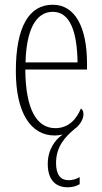

<svg xmlns="http://www.w3.org/2000/svg" viewBox="-20 -563 430 812"><path d="M266 229C286 229 301 225 317 216V186C299 196 286 199 269 199C237 199 217 177 217 126C217 57 256 15 296 -18C316 -32 333 -58 333 -80C333 -94 328 -101 322 -104C305 -62 272 -21 214 -21C135 -21 88 -101 87 -269H348V-294C348 -449 297 -543 203 -543C103 -543 47 -450 47 -262C47 -88 109 10 211 10C223 10 234 8 245 6C215 26 182 68 182 130C182 200 217 229 266 229ZM308 -299H88C91 -431 129 -513 203 -513C278 -513 306 -426 308 -299Z"/></svg>

Font: Noto Serif Devanagari ExtraCondensed ExtraLight
Style: Regular
Weight: 200
Width: 2
Designer: Universal Thirst, Indian Type Foundry and the Monotype Design Team
Foundry: Monotype Imaging Inc.
Version: Version 2.004